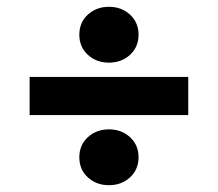

<svg xmlns="http://www.w3.org/2000/svg" viewBox="-20 -612 640 564"><path d="M300 -428Q263 -428 238 -451Q213 -474 213 -510Q213 -546 238 -569Q263 -592 300 -592Q337 -592 362 -569Q387 -546 387 -510Q387 -474 362 -451Q337 -428 300 -428ZM300 -68Q263 -68 238 -91Q213 -114 213 -150Q213 -186 238 -209Q263 -232 300 -232Q337 -232 362 -209Q387 -186 387 -150Q387 -114 362 -91Q337 -68 300 -68ZM67 -274V-386H533V-274Z"/></svg>

Font: Source Code Pro ExtraLight Black
Style: Italic
Weight: 900
Italic angle: -11°
Monospace: yes
Version: Version 1.016;hotconv 1.0.116;makeotfexe 2.5.65601